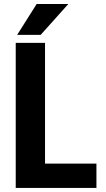

<svg xmlns="http://www.w3.org/2000/svg" viewBox="-20 -921 519 941"><path d="M200.7 -119.1H452.6V0H57.1V-710.9H200.7ZM159.7 -901.4H314.9L179.2 -750H64Z"/></svg>

Font: RobotoCondensed-Bold
Style: Bold
Weight: 700
Designer: Google
Version: Version 2.001240; 2014